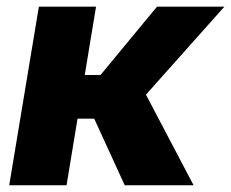

<svg xmlns="http://www.w3.org/2000/svg" viewBox="-20 -549 685 569"><path d="M264.6 -529.3 177.2 0H7.3L95.2 -529.3ZM645 -529.3 349.1 -197.3H178.7L191.9 -326.7H277.8L445.3 -529.3ZM349.6 0 255.4 -205.6 404.8 -283.2 553.7 0Z"/></svg>

Font: Inter 24pt ExtraBold
Style: Italic
Weight: 800
Italic angle: -9.3988°
Designer: Rasmus Andersson
Foundry: rsms
Version: Version 4.001;git-66647c0bb